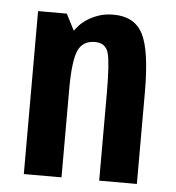

<svg xmlns="http://www.w3.org/2000/svg" viewBox="-45 -595 583 637"><g transform="rotate(5 246.5 -276.5)"><path d="M57.4 0H182.9V-292.6Q182.9 -386.6 198.1 -421.9Q213.4 -457.1 254.3 -457.1Q290.6 -457.1 299.5 -424.3Q308.4 -391.4 308.4 -290.4V0H433.9V-304.9Q433.9 -445.7 405.8 -499.2Q377.7 -552.7 308.4 -552.7Q279.4 -552.7 257.8 -544.9Q236.1 -537.1 220.4 -526.8Q204.7 -516.4 195.4 -505.8Q186 -495.1 180.9 -488.4L153.1 -542.7H57.4Z"/></g></svg>

Font: Secuela Black
Style: Regular
Weight: 900
Designer: Fernando Haro
Foundry: deFharo
Version: Version 1.704